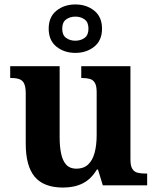

<svg xmlns="http://www.w3.org/2000/svg" viewBox="-20 -834 707 864"><path d="M263.7 10Q177.2 10 136.5 -38.2Q95.8 -86.5 95.8 -187.7V-412.1Q95.8 -441.5 89.2 -456.6Q82.7 -471.7 68.2 -477.3Q53.8 -483 29.5 -483H25.9V-536H248.4V-215.9Q248.4 -173.5 255.3 -141.7Q262.2 -109.8 278.5 -92.3Q294.8 -74.9 323.8 -74.9Q356.2 -74.9 376.4 -93.6Q396.6 -112.4 405.8 -146.6Q415 -180.8 415 -227V-419.1Q415 -448.2 406.6 -461.7Q398.2 -475.3 383.5 -479.1Q368.8 -483 349.3 -483H345.7V-536H567V-116Q567 -87.5 575.6 -73.9Q584.2 -60.3 599.5 -56.7Q614.8 -53 633.9 -53H642.2V0H442.6L420.9 -71.1H415.9Q390.1 -27.9 352.6 -9Q315 10 263.7 10ZM319.1 -596Q269.1 -596 234.1 -624Q199.1 -652 199.1 -705Q199.1 -758 234.1 -786Q269.1 -814 319.1 -814Q369.1 -814 404.1 -786Q439.1 -758 439.1 -705Q439.1 -652 404.1 -624Q369.1 -596 319.1 -596ZM319 -650.8Q343.2 -650.8 360.7 -663.5Q378.1 -676.2 378.1 -705.1Q378.1 -734.1 360.7 -746.6Q343.3 -759.2 319.1 -759.2Q295 -759.2 277.5 -746.5Q260 -733.8 260 -704.9Q260 -675.9 277.5 -663.4Q294.9 -650.8 319 -650.8Z"/></svg>

Font: Noto Serif Lao
Style: Regular
Weight: 400
Designer: Monotype Design Team
Foundry: Monotype Imaging Inc.
Version: Version 2.003